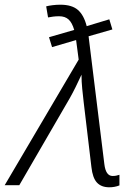

<svg xmlns="http://www.w3.org/2000/svg" viewBox="-70 -786 564 815"><path d="M394 9Q360 9 341.5 -11Q323 -31 318 -77L285 -354Q282 -380 279 -409.5Q276 -439 276 -469Q263 -441 251 -416.5Q239 -392 226 -369L12 0H-50L264 -533L253 -616L151 -586L138 -628L245 -659Q236 -690 221 -703.5Q206 -717 181 -717Q167 -717 155.5 -715.5Q144 -714 134 -712L126 -759Q137 -762 153.5 -764Q170 -766 186 -766Q235 -766 260.5 -744Q286 -722 298 -675L394 -704L407 -661L306 -632L373 -89Q379 -39 408 -39Q423 -39 437 -44V1Q417 9 394 9Z"/></svg>

Font: Noto Sans Light
Style: Italic
Weight: 300
Italic angle: -12°
Designer: Monotype Design Team
Foundry: Monotype Imaging Inc.
Version: Version 2.013; ttfautohint (v1.8.4.7-5d5b)